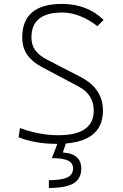

<svg xmlns="http://www.w3.org/2000/svg" viewBox="-20 -723 626 978"><path d="M269 9.8Q161.6 9.8 74.7 -23.4L81.5 -70.8Q182.1 -34.2 276.9 -34.2Q457.5 -34.2 457.5 -159.7Q457.5 -241.2 380.4 -282.2L193.4 -381.3Q144 -407.7 118.7 -444.1Q93.3 -480.5 93.3 -532.2Q93.3 -703.1 295.9 -703.1Q423.3 -703.1 507.8 -621.6L476.1 -589.8Q385.7 -659.2 296.4 -659.2Q140.1 -659.2 140.1 -532.2Q140.1 -493.7 159.7 -467Q179.2 -440.4 217.3 -420.4L391.1 -330.6Q504.4 -272 504.4 -159.7Q504.4 9.8 269 9.8ZM229 234.4V194.8Q293.9 194.8 323 180.7Q352.1 166.5 352.1 135.3Q352.1 107.4 326.7 95Q301.3 82.5 244.1 82.5L285.2 -23.9L319.8 -5.9L300.3 53.7Q349.6 57.1 371.8 78.4Q394 99.6 394 135.3Q394 187 355 210.7Q315.9 234.4 229 234.4Z"/></svg>

Font: Cascadia Mono ExtraLight
Style: Regular
Weight: 200
Monospace: yes
Designer: Aaron Bell
Foundry: Saja Typeworks
Version: Version 2404.023; ttfautohint (v1.8.4)